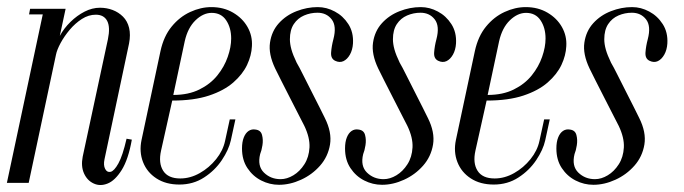

<svg xmlns="http://www.w3.org/2000/svg" viewBox="-43 -520 1945 546"><path d="M-23.4 0 78.6 -479H39.6L42.6 -495H143.6L127.1 -418Q139 -439.8 157.5 -457.8Q176 -475.9 197.5 -486.9Q219 -498 241.4 -498Q260.4 -498 277.3 -491.6Q294.2 -485.2 306.8 -472.6Q319.4 -460 324.1 -440.8Q328.8 -421.5 324 -396.4L254.2 -67.2Q250.6 -50.2 256 -39.7Q261.4 -29.1 271.5 -31.4Q281.6 -33.6 293.7 -55.3Q305.8 -77 316.9 -125.5L331.9 -122.9Q322 -66.8 303.1 -36.6Q284.2 -6.5 263.1 1.9Q242 10.4 223.6 1.9Q205.1 -6.5 195.9 -26.9Q186.8 -47.2 192.2 -74.6L263.9 -408.5Q271 -442.8 261.8 -460.5Q252.5 -478.2 229.5 -478.2Q208.8 -478.2 189.8 -466Q170.8 -453.8 155.2 -435.3Q139.8 -416.9 129.3 -397.6Q118.9 -378.2 116.2 -364.4L38.6 0Z M359.5 -122 413.4 -374.8Q422.5 -416.8 445.1 -444.4Q467.8 -472.1 497.8 -485.9Q527.9 -499.8 558 -499.8Q593 -499.8 619.9 -484Q646.8 -468.2 661 -443.1Q675.2 -417.9 673.4 -388.6Q672.2 -362.4 659.7 -335.6Q647.1 -308.8 620.6 -285.6Q594.1 -262.4 551.3 -248.2Q508.5 -234 446.8 -234L415 -91.6Q407.1 -56.1 421.1 -34.3Q435 -12.5 469.6 -12.5Q498.1 -12.5 525.1 -27.8Q552 -43 571.6 -67.4Q591.2 -91.8 597 -119.1L610.4 -180.4H626.4L613.4 -120.6Q607.6 -94.2 587.9 -64.7Q568.1 -35.1 537.2 -15.2Q506.4 4.8 467.1 4.8Q428.6 4.8 401.8 -12.7Q375 -30.1 363.7 -59.2Q352.4 -88.4 359.5 -122ZM449.8 -250Q492.9 -250 524.2 -265.6Q555.5 -281.1 575.2 -305.7Q594.9 -330.2 604.6 -358.2Q614.4 -386.1 614.4 -410.5Q614.4 -441 600.2 -462.2Q586.1 -483.4 559 -483.4Q534.8 -483.4 512.9 -462.2Q491 -441 482.4 -403Z M910.4 -347Q897.2 -353.1 898.6 -371.1Q899.9 -389.1 905.1 -408.5Q914.9 -446.1 900.2 -464.9Q885.5 -483.8 859.8 -483.8Q839.8 -483.8 821.7 -476Q803.6 -468.2 792.5 -451.5Q781.4 -434.8 781.4 -408.2Q781.4 -394.9 785.8 -379.1Q790.2 -363.4 800.6 -341.8Q807.9 -329.5 819 -307.1Q830.1 -284.8 842.8 -260Q855.4 -235.2 865.7 -214.8Q876 -194.2 880.6 -184.8Q901.2 -143.8 895.5 -109.1Q889.8 -74.5 867.1 -48.8Q844.4 -23.1 812.9 -8.8Q781.5 5.5 750.4 5.5Q723.9 5.5 699.9 -6.7Q675.9 -18.9 660.6 -42Q645.2 -65.1 645.2 -97.8Q645.2 -116.4 650.2 -128.9Q655.1 -141.5 663.9 -147.6Q672.8 -153.6 684.1 -151.5Q698.8 -149.6 702.2 -135.9Q705.8 -122.2 703.3 -106.9Q700.9 -91.6 696.8 -81.8Q688.5 -47.9 707.6 -29.2Q726.8 -10.5 754.9 -10.5Q773 -10.5 791.3 -21.5Q809.6 -32.5 822.6 -52.8Q835.6 -73 837.1 -100.8Q838.5 -128.5 822.5 -162Q818 -170.9 806.7 -192.8Q795.4 -214.6 782.1 -240.9Q768.8 -267.2 756.9 -290.4Q745.1 -313.6 739.6 -325.1Q720 -366.2 724.8 -398.8Q729.5 -431.4 750.1 -454.1Q770.8 -476.8 800.3 -488.2Q829.9 -499.8 860.5 -499.8Q885.9 -499.8 909.2 -487.2Q932.6 -474.8 947.6 -451.5Q962.6 -428.2 960.8 -396.4Q959.6 -378 952.1 -364.7Q944.6 -351.4 933.8 -346.2Q922.9 -341.1 910.4 -347Z M1203.4 -347Q1190.2 -353.1 1191.6 -371.1Q1192.9 -389.1 1198.1 -408.5Q1207.9 -446.1 1193.2 -464.9Q1178.5 -483.8 1152.8 -483.8Q1132.8 -483.8 1114.7 -476Q1096.6 -468.2 1085.5 -451.5Q1074.4 -434.8 1074.4 -408.2Q1074.4 -394.9 1078.8 -379.1Q1083.2 -363.4 1093.6 -341.8Q1100.9 -329.5 1112 -307.1Q1123.1 -284.8 1135.8 -260Q1148.4 -235.2 1158.7 -214.8Q1169 -194.2 1173.6 -184.8Q1194.2 -143.8 1188.5 -109.1Q1182.8 -74.5 1160.1 -48.8Q1137.4 -23.1 1105.9 -8.8Q1074.5 5.5 1043.4 5.5Q1016.9 5.5 992.9 -6.7Q968.9 -18.9 953.6 -42Q938.2 -65.1 938.2 -97.8Q938.2 -116.4 943.2 -128.9Q948.1 -141.5 956.9 -147.6Q965.8 -153.6 977.1 -151.5Q991.8 -149.6 995.2 -135.9Q998.8 -122.2 996.3 -106.9Q993.9 -91.6 989.8 -81.8Q981.5 -47.9 1000.6 -29.2Q1019.8 -10.5 1047.9 -10.5Q1066 -10.5 1084.3 -21.5Q1102.6 -32.5 1115.6 -52.8Q1128.6 -73 1130.1 -100.8Q1131.5 -128.5 1115.5 -162Q1111 -170.9 1099.7 -192.8Q1088.4 -214.6 1075.1 -240.9Q1061.8 -267.2 1049.9 -290.4Q1038.1 -313.6 1032.6 -325.1Q1013 -366.2 1017.8 -398.8Q1022.5 -431.4 1043.1 -454.1Q1063.8 -476.8 1093.3 -488.2Q1122.9 -499.8 1153.5 -499.8Q1178.9 -499.8 1202.2 -487.2Q1225.6 -474.8 1240.6 -451.5Q1255.6 -428.2 1253.8 -396.4Q1252.6 -378 1245.1 -364.7Q1237.6 -351.4 1226.8 -346.2Q1215.9 -341.1 1203.4 -347Z M1253.5 -122 1307.4 -374.8Q1316.5 -416.8 1339.1 -444.4Q1361.8 -472.1 1391.8 -485.9Q1421.9 -499.8 1452 -499.8Q1487 -499.8 1513.9 -484Q1540.8 -468.2 1555 -443.1Q1569.2 -417.9 1567.4 -388.6Q1566.2 -362.4 1553.7 -335.6Q1541.1 -308.8 1514.6 -285.6Q1488.1 -262.4 1445.3 -248.2Q1402.5 -234 1340.8 -234L1309 -91.6Q1301.1 -56.1 1315.1 -34.3Q1329 -12.5 1363.6 -12.5Q1392.1 -12.5 1419.1 -27.8Q1446 -43 1465.6 -67.4Q1485.2 -91.8 1491 -119.1L1504.4 -180.4H1520.4L1507.4 -120.6Q1501.6 -94.2 1481.9 -64.7Q1462.1 -35.1 1431.2 -15.2Q1400.4 4.8 1361.1 4.8Q1322.6 4.8 1295.8 -12.7Q1269 -30.1 1257.7 -59.2Q1246.4 -88.4 1253.5 -122ZM1343.8 -250Q1386.9 -250 1418.2 -265.6Q1449.5 -281.1 1469.2 -305.7Q1488.9 -330.2 1498.6 -358.2Q1508.4 -386.1 1508.4 -410.5Q1508.4 -441 1494.2 -462.2Q1480.1 -483.4 1453 -483.4Q1428.8 -483.4 1406.9 -462.2Q1385 -441 1376.4 -403Z M1804.4 -347Q1791.2 -353.1 1792.6 -371.1Q1793.9 -389.1 1799.1 -408.5Q1808.9 -446.1 1794.2 -464.9Q1779.5 -483.8 1753.8 -483.8Q1733.8 -483.8 1715.7 -476Q1697.6 -468.2 1686.5 -451.5Q1675.4 -434.8 1675.4 -408.2Q1675.4 -394.9 1679.8 -379.1Q1684.2 -363.4 1694.6 -341.8Q1701.9 -329.5 1713 -307.1Q1724.1 -284.8 1736.8 -260Q1749.4 -235.2 1759.7 -214.8Q1770 -194.2 1774.6 -184.8Q1795.2 -143.8 1789.5 -109.1Q1783.8 -74.5 1761.1 -48.8Q1738.4 -23.1 1706.9 -8.8Q1675.5 5.5 1644.4 5.5Q1617.9 5.5 1593.9 -6.7Q1569.9 -18.9 1554.6 -42Q1539.2 -65.1 1539.2 -97.8Q1539.2 -116.4 1544.2 -128.9Q1549.1 -141.5 1557.9 -147.6Q1566.8 -153.6 1578.1 -151.5Q1592.8 -149.6 1596.2 -135.9Q1599.8 -122.2 1597.3 -106.9Q1594.9 -91.6 1590.8 -81.8Q1582.5 -47.9 1601.6 -29.2Q1620.8 -10.5 1648.9 -10.5Q1667 -10.5 1685.3 -21.5Q1703.6 -32.5 1716.6 -52.8Q1729.6 -73 1731.1 -100.8Q1732.5 -128.5 1716.5 -162Q1712 -170.9 1700.7 -192.8Q1689.4 -214.6 1676.1 -240.9Q1662.8 -267.2 1650.9 -290.4Q1639.1 -313.6 1633.6 -325.1Q1614 -366.2 1618.8 -398.8Q1623.5 -431.4 1644.1 -454.1Q1664.8 -476.8 1694.3 -488.2Q1723.9 -499.8 1754.5 -499.8Q1779.9 -499.8 1803.2 -487.2Q1826.6 -474.8 1841.6 -451.5Q1856.6 -428.2 1854.8 -396.4Q1853.6 -378 1846.1 -364.7Q1838.6 -351.4 1827.8 -346.2Q1816.9 -341.1 1804.4 -347Z"/></svg>

Font: Emberly Black
Style: Italic
Weight: 900
Italic angle: -12°
Designer: Rajesh Rajput
Foundry: Rajesh Rajput
Version: Version 1.000